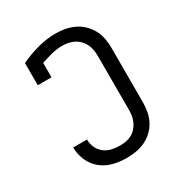

<svg xmlns="http://www.w3.org/2000/svg" viewBox="-175 -870 950 1005"><g transform="rotate(-30 300.0 -367.5)"><path d="M303 8Q276 8 249 4Q222 0 197 -10Q172 -20 151 -37Q130 -54 115.5 -76.5Q101 -99 93.5 -125.5Q86 -152 86 -178V-180H169V-179Q169 -154 179.5 -131Q190 -108 209.5 -92.5Q229 -77 253.5 -71.5Q278 -66 303 -66Q321 -66 339 -69Q357 -72 373.5 -80.5Q390 -89 402.5 -103Q415 -117 423 -133.5Q431 -150 434 -168Q437 -186 437 -205V-530Q437 -549 434 -567Q431 -585 423 -601.5Q415 -618 402.5 -631.5Q390 -645 374 -653.5Q358 -662 339.5 -666Q321 -670 303 -670Q269 -670 236 -661.5Q203 -653 171 -642V-555H88V-689Q139 -713 193.5 -728Q248 -743 305 -743Q333 -743 361.5 -737.5Q390 -732 416 -719.5Q442 -707 462.5 -686.5Q483 -666 496.5 -641Q510 -616 515 -587.5Q520 -559 520 -530V-205Q520 -176 515 -147.5Q510 -119 496.5 -93Q483 -67 462 -47Q441 -27 415 -14.5Q389 -2 360 3Q331 8 303 8Z"/></g></svg>

Font: Nova
Style: Regular
Weight: 400
Monospace: yes
Designer: Belleve Invis
Foundry: Belleve Invis
Version: Version 24.1.4; ttfautohint (v1.8.4)